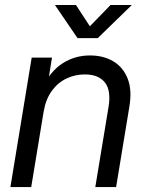

<svg xmlns="http://www.w3.org/2000/svg" viewBox="-20 -755 597 775"><path d="M156.2 -304.7 106 0H22L107.9 -522.5H189.9L169.4 -395.5L147.9 -398.4Q184.6 -469.2 233.9 -500.2Q283.2 -531.2 342.8 -531.2Q397 -531.2 436.8 -507.8Q476.6 -484.4 495.1 -438.2Q513.7 -392.1 502 -323.2L448.7 0H364.7L418 -322.8Q429.2 -389.2 403.6 -421.9Q377.9 -454.6 322.3 -454.6Q283.2 -454.6 248.5 -438.2Q213.9 -421.9 189.5 -388.7Q165 -355.5 156.2 -304.7ZM286.6 -734.9 342.8 -648.9 426.3 -734.9H510.7V-733.4L374.5 -601.1H293L202.6 -733.4V-734.9Z"/></svg>

Font: Inter 28pt
Style: Italic
Weight: 400
Italic angle: -9.3988°
Designer: Rasmus Andersson
Foundry: rsms
Version: Version 4.001;git-66647c0bb